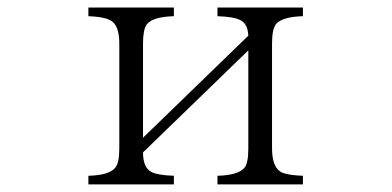

<svg xmlns="http://www.w3.org/2000/svg" viewBox="-20 -544 1040 510"><path d="M214.8 -523.9H441.9V-501Q385.7 -499.5 369.6 -479Q359.9 -464.8 359.9 -428.2V-178.2L639.6 -449.2Q638.2 -482.9 615.7 -491.7Q599.1 -499.5 557.6 -501V-523.9H784.7V-501Q728.5 -499.5 712.4 -479Q702.6 -464.8 702.6 -428.2V-149.9Q702.6 -99.6 727.5 -86.4Q744.1 -78.6 784.7 -77.1V-54.2H557.6V-77.1Q613.8 -78.6 629.9 -99.1Q639.6 -111.8 639.6 -149.9V-410.2L359.9 -139.2Q359.9 -99.1 381.8 -87.4Q398.4 -78.6 441.9 -77.1V-54.2H214.8V-77.1Q271 -78.6 286.6 -99.1Q296.9 -111.8 296.9 -149.9V-428.2Q296.9 -479 272 -490.7Q254.9 -499.5 214.8 -501Z"/></svg>

Font: I.Ming
Style: Regular
Weight: 400
Designer: Ichiten Fonts Project
Version: Version 6.11; Dec 27, 2019